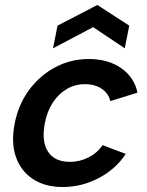

<svg xmlns="http://www.w3.org/2000/svg" viewBox="-20 -744 590 771"><path d="M232 7Q160 7 111.5 -25.5Q63 -58 43.5 -115Q24 -172 39 -248Q54 -325 97 -383Q140 -441 202 -474Q264 -507 337 -507Q414 -507 466.5 -470.5Q519 -434 532 -372L423 -338Q416 -369 388.5 -387.5Q361 -406 321 -406Q281 -406 248 -386.5Q215 -367 192 -332Q169 -297 160 -249Q146 -177 172.5 -135.5Q199 -94 261 -94Q299 -94 334.5 -111.5Q370 -129 392 -161L485 -126Q445 -65 376.5 -29Q308 7 232 7ZM481 -550 354 -635 193 -550 211 -641 371 -724 499 -641Z"/></svg>

Font: Albert Sans SemiBold
Style: Italic
Weight: 600
Italic angle: -11.25°
Designer: Andreas Rasmussen
Foundry: a.Foundry
Version: Version 1.025